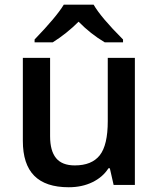

<svg xmlns="http://www.w3.org/2000/svg" viewBox="-20 -786 675 816"><path d="M462.9 0 446.8 -70.8H440.9Q417 -33.2 372.8 -11.7Q328.6 9.8 272 9.8Q173.8 9.8 125.5 -39.1Q77.1 -87.9 77.1 -187V-540H192.9V-207Q192.9 -145 218.3 -114Q243.7 -83 297.9 -83Q370.1 -83 404.1 -126.2Q438 -169.4 438 -271V-540H553.2V0ZM425.3 -606Q365.2 -641.6 314 -693.8Q263.7 -643.6 204.1 -606H127V-618.2Q220.2 -714.8 251 -766.1H377.9Q408.7 -712.4 502.9 -618.2V-606Z"/></svg>

Font: JBL Sans
Style: Semibold
Weight: 600
Version: Version 1.10